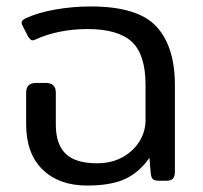

<svg xmlns="http://www.w3.org/2000/svg" viewBox="-20 -560 629 595"><path d="M61 -175V-273Q61 -303 92 -303H122Q153 -303 153 -273V-174Q153 -113 183.5 -83.5Q214 -54 281 -54Q326 -54 360 -73Q394 -92 412.5 -122.5Q431 -153 431 -187V-297Q431 -391 388.5 -430.5Q346 -470 251 -470Q206 -470 164.5 -461.5Q123 -453 91 -438Q85 -435 80 -435Q75 -435 67 -447L50 -480Q47 -486 47 -490Q47 -497 59 -503Q97 -521 151.5 -530.5Q206 -540 261 -540Q407 -540 464.5 -478Q522 -416 522 -296V-28Q522 -14 516.5 -7Q511 0 497 0H473Q458 0 453 -5.5Q448 -11 447 -25L443 -71Q412 -26 368 -5.5Q324 15 250 15Q163 15 112 -34.5Q61 -84 61 -175Z"/></svg>

Font: Mitr Light
Style: Regular
Weight: 300
Designer: Thanarat Vachiruckul
Foundry: Cadson Demak
Version: Version 1.002